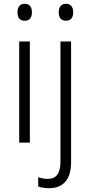

<svg xmlns="http://www.w3.org/2000/svg" viewBox="-20 -750 476 1010"><path d="M110 -730Q129 -730 138.5 -718Q148 -706 148 -686Q148 -641 110 -641Q72 -641 72 -686Q72 -706 81.5 -718Q91 -730 110 -730ZM137 -532V0H81V-532ZM289 -686Q289 -706 298.5 -718Q308 -730 327 -730Q346 -730 355.5 -718Q365 -706 365 -686Q365 -641 327 -641Q289 -641 289 -686ZM239 240Q220 240 206 237.5Q192 235 181 231V182Q205 191 233 191Q298 191 298 100V-532H354V101Q354 172 323.5 206Q293 240 239 240Z"/></svg>

Font: Noto Sans Lao SemiCondensed Light
Style: Regular
Weight: 300
Width: 4
Designer: Monotype Design Team
Foundry: Monotype Imaging Inc.
Version: Version 2.003; ttfautohint (v1.8.4.7-5d5b)